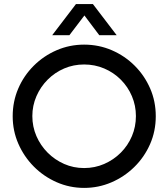

<svg xmlns="http://www.w3.org/2000/svg" viewBox="-20 -909 823 938"><path d="M391 9Q320 9 256.5 -19Q193 -47 145 -95.5Q97 -144 69.5 -207Q42 -270 42 -341Q42 -413 69 -476Q96 -539 144.5 -587.5Q193 -636 256.5 -663.5Q320 -691 391 -691Q463 -691 526.5 -663.5Q590 -636 638 -588Q686 -540 713.5 -477Q741 -414 741 -341Q741 -268 713 -204.5Q685 -141 636 -93Q587 -45 524 -18Q461 9 391 9ZM391 -88Q443 -88 489 -108Q535 -128 570 -163Q605 -198 624.5 -244Q644 -290 644 -342Q644 -393 624.5 -439Q605 -485 570 -520Q535 -555 489 -574.5Q443 -594 391 -594Q339 -594 293.5 -574.5Q248 -555 213 -520Q178 -485 158 -439Q138 -393 138 -342Q138 -290 158 -244Q178 -198 213 -163Q248 -128 293.5 -108Q339 -88 391 -88ZM235 -737 351 -889H434L550 -737H465L380 -850H405L319 -737Z"/></svg>

Font: Teachers Medium
Style: Regular
Weight: 500
Designer: Alfredo Marco Pradil, Chank Diesel
Version: Version 1.001